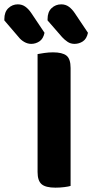

<svg xmlns="http://www.w3.org/2000/svg" viewBox="-102 -857 425 884"><path d="M71 -423H223V-1Q214 2 194 4.5Q174 7 153 7Q108 7 89.5 -9Q71 -25 71 -65ZM223 -231H71V-608Q81 -610 101.5 -613Q122 -616 142 -616Q185 -616 204 -601Q223 -586 223 -544ZM-16 -686 -82 -763V-769Q-82 -802 -63.5 -819.5Q-45 -837 -20 -837Q0 -837 15 -826Q30 -815 42 -797L103 -706Q97 -678 79.5 -666.5Q62 -655 42 -655Q25 -655 9.5 -664Q-6 -673 -16 -686ZM184 -686 117 -763V-769Q117 -802 135.5 -819.5Q154 -837 180 -837Q200 -837 215 -826Q230 -815 242 -797L303 -706Q297 -678 279.5 -666.5Q262 -655 241 -655Q223 -655 209 -664.5Q195 -674 184 -686Z"/></svg>

Font: Baloo Bhaijaan 2
Style: Bold
Weight: 700
Designer: Sanskriti Dholi, Noopur Datye and Ek Type
Foundry: Ek Type
Version: Version 1.701